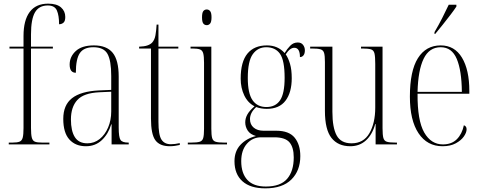

<svg xmlns="http://www.w3.org/2000/svg" viewBox="-20 -792 2640 1053"><path d="M28 0V-10H49Q74 -10 87 -15Q100 -20 104.5 -37Q109 -54 109 -90V-526H32V-536H109V-595Q109 -681 143 -726.5Q177 -772 244 -772Q291 -772 314.5 -751.5Q338 -731 338 -699Q338 -676 328 -667.5Q318 -659 304 -659Q304 -707 292 -734.5Q280 -762 242 -762Q194 -762 172 -724.5Q150 -687 150 -603V-536H270V-526H150V-90Q150 -54 154.5 -37Q159 -20 171.5 -15Q184 -10 210 -10H251V0Z M451 10Q394 10 360.5 -27Q327 -64 327 -140Q327 -216 375 -253.5Q423 -291 521 -296L590 -299V-375Q590 -460 569.5 -496.5Q549 -533 492 -533Q440 -533 418 -501Q396 -469 396 -393Q362 -393 362 -438Q362 -481 395.5 -512Q429 -543 495 -543Q565 -543 598 -502.5Q631 -462 631 -372V-93Q631 -39 641 -24.5Q651 -10 683 -10H686V0H592V-110H590Q574 -57 538.5 -23.5Q503 10 451 10ZM459 -6Q497 -6 526.5 -29.5Q556 -53 573 -93Q590 -133 590 -181V-289L525 -286Q439 -282 404 -243.5Q369 -205 369 -137Q369 -74 390.5 -40Q412 -6 459 -6Z M911 10Q856 10 832 -23Q808 -56 808 -142V-526H743V-536Q771 -537 787.5 -542.5Q804 -548 814 -558Q828 -573 832.5 -598.5Q837 -624 839 -657H849V-536H958V-526H849V-124Q849 -52 865.5 -26.5Q882 -1 917 -1Q929 -1 940 -2.5Q951 -4 966 -7V3Q953 6 939 8Q925 10 911 10Z M1114 -654Q1102 -654 1095 -663Q1088 -672 1088 -697Q1088 -722 1095 -731Q1102 -740 1114 -740Q1125 -740 1132.5 -731Q1140 -722 1140 -697Q1140 -672 1132.5 -663Q1125 -654 1114 -654ZM1010 0V-10H1029Q1060 -10 1075 -14.5Q1090 -19 1094.5 -35Q1099 -51 1099 -85V-448Q1099 -483 1094.5 -499.5Q1090 -516 1076.5 -521Q1063 -526 1035 -526H1025V-536H1139V-86Q1139 -51 1143.5 -35Q1148 -19 1163 -14.5Q1178 -10 1208 -10H1225V0Z M1435 241Q1353 241 1309.5 202Q1266 163 1266 92Q1266 37 1299 2Q1332 -33 1384 -46Q1352 -55 1338.5 -76Q1325 -97 1325 -121Q1325 -143 1336.5 -164Q1348 -185 1376 -209Q1339 -228 1319.5 -269Q1300 -310 1300 -361Q1300 -453 1337 -498Q1374 -543 1444 -543Q1504 -543 1541 -501Q1554 -523 1571.5 -541Q1589 -559 1613 -559Q1632 -559 1642 -546Q1652 -533 1652 -516Q1652 -498 1644.5 -488.5Q1637 -479 1625 -479Q1625 -530 1594 -530Q1570 -530 1547 -494Q1561 -474 1570.5 -442Q1580 -410 1580 -363Q1580 -285 1546 -240Q1512 -195 1443 -195Q1428 -195 1413 -197.5Q1398 -200 1385 -205Q1366 -187 1358.5 -171Q1351 -155 1351 -139Q1351 -109 1371.5 -92Q1392 -75 1425 -75H1495Q1565 -75 1596 -37Q1627 1 1627 64Q1627 144 1578 192.5Q1529 241 1435 241ZM1441 -205Q1491 -205 1516 -242Q1541 -279 1541 -365Q1541 -461 1515.5 -497Q1490 -533 1440 -533Q1394 -533 1366.5 -495Q1339 -457 1339 -364Q1339 -280 1365 -242.5Q1391 -205 1441 -205ZM1438 231Q1518 231 1554.5 189Q1591 147 1591 71Q1591 16 1567.5 -11.5Q1544 -39 1484 -39H1412Q1365 -39 1334 -3.5Q1303 32 1303 92Q1303 158 1336.5 194.5Q1370 231 1438 231Z M1901 10Q1834 10 1798 -35.5Q1762 -81 1762 -184V-452Q1762 -486 1757.5 -501.5Q1753 -517 1738 -521.5Q1723 -526 1690 -526H1681V-536H1803V-179Q1803 -92 1826.5 -49Q1850 -6 1908 -6Q1974 -6 2006 -61.5Q2038 -117 2038 -202V-441Q2038 -480 2034 -498Q2030 -516 2015.5 -521Q2001 -526 1967 -526H1960V-536H2078V-89Q2078 -52 2082.5 -35.5Q2087 -19 2102 -14.5Q2117 -10 2148 -10H2157V0H2040V-112H2038Q2022 -54 1987 -22Q1952 10 1901 10Z M2407 10Q2323 10 2275.5 -61Q2228 -132 2228 -262Q2228 -403 2272 -473Q2316 -543 2397 -543Q2473 -543 2513.5 -476Q2554 -409 2554 -293V-278H2270Q2269 -131 2306.5 -65.5Q2344 0 2409 0Q2457 0 2485.5 -28.5Q2514 -57 2524 -105Q2539 -100 2539 -83Q2539 -65 2524 -43.5Q2509 -22 2479.5 -6Q2450 10 2407 10ZM2513 -288Q2512 -405 2485 -469Q2458 -533 2397 -533Q2334 -533 2303.5 -470Q2273 -407 2270 -288ZM2363 -616Q2386 -655 2405.5 -693.5Q2425 -732 2441 -766H2483V-756Q2472 -739 2451.5 -712Q2431 -685 2408.5 -657Q2386 -629 2367 -606H2363Z"/></svg>

Font: Noto Serif Display Condensed ExtraLight
Style: Regular
Weight: 200
Width: 3
Designer: Monotype Design Team
Foundry: Monotype Imaging Inc.
Version: Version 2.009